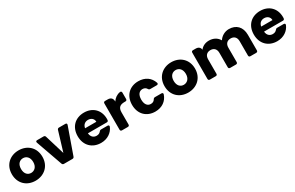

<svg xmlns="http://www.w3.org/2000/svg" viewBox="178 -1857 4854 3157"><g transform="rotate(-30 2605.0 -279.0)"><path d="M316 8C480 8 608 -102 608 -279C608 -456 482 -566 318 -566C155 -566 28 -456 28 -279C28 -102 152 8 316 8ZM316 -140C254 -140 202 -185 202 -279C202 -374 256 -418 318 -418C378 -418 434 -374 434 -279C434 -185 377 -140 316 -140Z M790 -558H669C647 -558 638 -545 645 -524L822 -24C828 -7 840 0 857 0H1016C1033 0 1045 -7 1051 -24L1228 -524C1235 -545 1226 -558 1204 -558H1084C1067 -558 1055 -550 1050 -533L937 -160L824 -533C819 -550 807 -558 790 -558Z M1663 -333H1449C1459 -395 1502 -429 1558 -429C1615 -429 1663 -394 1663 -333ZM1278 -279C1278 -102 1396 8 1560 8C1684 8 1776 -59 1814 -151C1822 -171 1811 -185 1789 -185H1667C1651 -185 1641 -178 1631 -165C1615 -145 1591 -131 1554 -131C1499 -131 1454 -166 1448 -238H1806C1825 -238 1836 -248 1837 -267C1838 -274 1838 -281 1838 -288C1838 -458 1723 -566 1560 -566C1394 -566 1278 -456 1278 -279Z M1928 -528V-30C1928 -11 1939 0 1958 0H2069C2088 0 2099 -11 2099 -30V-259C2099 -355 2146 -383 2227 -383H2244C2263 -383 2274 -394 2274 -413V-533C2274 -553 2263 -565 2243 -562C2182 -552 2132 -516 2099 -465V-468C2099 -526 2067 -558 2009 -558H1958C1939 -558 1928 -547 1928 -528Z M2590 -566C2426 -566 2310 -455 2310 -279C2310 -102 2426 8 2590 8C2717 8 2811 -59 2848 -168C2855 -189 2844 -202 2823 -202H2701C2684 -202 2674 -195 2665 -180C2649 -153 2625 -138 2587 -138C2526 -138 2484 -186 2484 -279C2484 -372 2526 -420 2587 -420C2624 -420 2650 -404 2665 -378C2674 -363 2684 -356 2701 -356H2823C2844 -356 2856 -369 2849 -390C2811 -502 2718 -566 2590 -566Z M3214 8C3378 8 3506 -102 3506 -279C3506 -456 3380 -566 3216 -566C3053 -566 2926 -456 2926 -279C2926 -102 3050 8 3214 8ZM3214 -140C3152 -140 3100 -185 3100 -279C3100 -374 3154 -418 3216 -418C3276 -418 3332 -374 3332 -279C3332 -185 3275 -140 3214 -140Z M3597 -528V-30C3597 -11 3608 0 3627 0H3738C3757 0 3768 -11 3768 -30V-303C3768 -376 3810 -416 3875 -416C3940 -416 3982 -376 3982 -303V-30C3982 -11 3993 0 4012 0H4122C4141 0 4152 -11 4152 -30V-303C4152 -376 4194 -416 4259 -416C4324 -416 4366 -376 4366 -303V-30C4366 -11 4377 0 4396 0H4506C4525 0 4536 -11 4536 -30V-326C4536 -476 4447 -564 4309 -564C4228 -564 4158 -519 4121 -460C4083 -527 4015 -564 3931 -564C3858 -564 3800 -532 3767 -486C3761 -533 3730 -558 3678 -558H3627C3608 -558 3597 -547 3597 -528Z M5007 -333H4793C4803 -395 4846 -429 4902 -429C4959 -429 5007 -394 5007 -333ZM4622 -279C4622 -102 4740 8 4904 8C5028 8 5120 -59 5158 -151C5166 -171 5155 -185 5133 -185H5011C4995 -185 4985 -178 4975 -165C4959 -145 4935 -131 4898 -131C4843 -131 4798 -166 4792 -238H5150C5169 -238 5180 -248 5181 -267C5182 -274 5182 -281 5182 -288C5182 -458 5067 -566 4904 -566C4738 -566 4622 -456 4622 -279Z"/></g></svg>

Font: Arvore Sans
Style: Bold
Weight: 700
Designer: Jonny Pinhorn (Latin) Dan Schunck (customization for Arvore)
Version: Version 1.000;Glyphs 3.3 (3305)